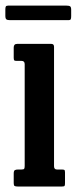

<svg xmlns="http://www.w3.org/2000/svg" viewBox="-28 -680 280 700"><path d="M50.5 -458H33Q25.5 -458 23.8 -460.2Q22 -462.5 22 -469.5V-507Q22 -520 34.5 -520H159Q169 -520 169 -509.5V-74Q169 -62 179.5 -62H196.5Q204 -62 206.5 -60.5Q209 -59 209 -51.5V-12.5Q209 -5 207.5 -2.5Q206 0 198 0H37Q28.5 0 25.2 -2Q22 -4 22 -12V-47Q22 -57 25.8 -59.5Q29.5 -62 38.5 -62H50.5Q58.5 -62 60.2 -64.8Q62 -67.5 62 -75.5V-446Q62 -458 50.5 -458ZM-8.5 -622.5V-646Q-8.5 -653 -6.8 -656.2Q-5 -659.5 1.5 -659.5H214.5Q224 -659.5 227.8 -656.8Q231.5 -654 231.5 -644V-621.5Q231.5 -613.5 230 -610Q228.5 -606.5 220.5 -606.5H9Q-0.5 -606.5 -4.5 -609.2Q-8.5 -612 -8.5 -622.5Z"/></svg>

Font: Besley* Condensed Medium
Style: Regular
Weight: 500
Width: 3
Designer: Owen Earl
Foundry: indestructible type*
Version: Version 3.000; ttfautohint (v1.8.3)